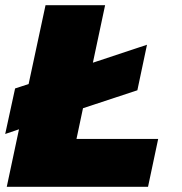

<svg xmlns="http://www.w3.org/2000/svg" viewBox="-30 -718 700 738"><path d="M28 -378 80 -395 145 -698H374L327 -477L535 -546L498 -371L289 -302L264 -184H578L539 0H-4L43 -221L-10 -203Z"/></svg>

Font: Azeret Mono Black
Style: Italic
Weight: 900
Italic angle: -12°
Designer: Martin Vácha
Foundry: Displaay
Version: Version 1.000; Glyphs 3.0.3, build 3074